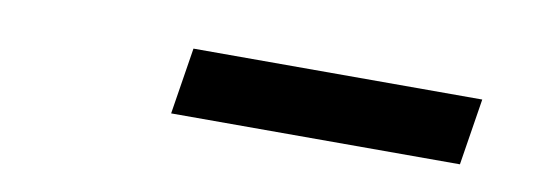

<svg xmlns="http://www.w3.org/2000/svg" viewBox="-26 -785 638 227"><g transform="rotate(10 293.5 -671.0)"><path d="M528.3 -630.9H181.6L194.3 -710.9H541Z"/></g></svg>

Font: TypoPRO Roboto Mono
Style: Bold Italic
Weight: 700
Designer: Google
Version: Version 2.000986; 2015; ttfautohint (v1.3)